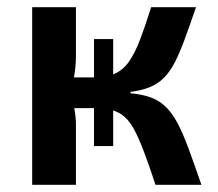

<svg xmlns="http://www.w3.org/2000/svg" viewBox="-20 -511 603 531"><path d="M522 -491Q505 -441 491 -403Q477 -365 464 -339.5Q451 -314 434.5 -297Q418 -280 395.5 -270.5Q373 -261 341 -257V-253Q375 -250 398.5 -241Q422 -232 439.5 -214.5Q457 -197 471.5 -169.5Q486 -142 501.5 -100Q517 -58 537 0H410Q393 -52 379 -89Q365 -126 352.5 -150Q340 -174 325 -187.5Q310 -201 289.5 -206.5Q269 -212 241 -212L240 -297Q275 -297 298 -307.5Q321 -318 337 -341Q353 -364 367 -400.5Q381 -437 398 -491ZM190 -491V-356Q190 -332 186 -306Q182 -280 173 -257Q181 -235 185.5 -211Q190 -187 190 -167V0H69V-491ZM282 -297V-212H158V-297ZM240 -107V-403H293V-107Z"/></svg>

Font: Exo 2 SemiBold
Style: Regular
Weight: 600
Designer: Natanael Gama
Foundry: Natanael Gama
Version: Version 2.010